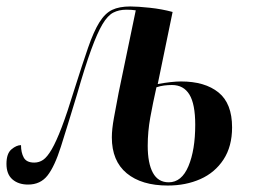

<svg xmlns="http://www.w3.org/2000/svg" viewBox="-44 -564 783 594"><path d="M475 10Q394 10 348 -28Q302 -66 302 -139Q302 -164 308.5 -199.5Q315 -235 323 -277L376 -532Q369 -533 363 -533.5Q357 -534 347 -534Q324 -534 306.5 -525Q289 -516 273 -489Q257 -462 238 -410Q219 -358 194 -271Q164 -172 144.5 -110.5Q125 -49 103 -21Q81 7 43 7Q13 7 -5.5 -9Q-24 -25 -24 -57Q-24 -89 -8.5 -102Q7 -115 21 -115Q21 -92 29.5 -76.5Q38 -61 62 -61Q77 -61 89.5 -69.5Q102 -78 116 -102Q130 -126 147 -170.5Q164 -215 186 -287Q211 -366 228.5 -416.5Q246 -467 263.5 -495Q281 -523 303 -533.5Q325 -544 359 -544Q382 -544 419.5 -540Q457 -536 490 -527L444 -304Q488 -312 516 -312Q590 -312 632 -278Q674 -244 674 -170Q674 -111 647.5 -70.5Q621 -30 576 -10Q531 10 475 10ZM478 0Q518 0 539 -50Q560 -100 560 -178Q560 -242 542 -271.5Q524 -301 488 -301Q476 -301 464 -299.5Q452 -298 440 -294Q429 -245 421 -201Q413 -157 413 -113Q413 -59 429 -29.5Q445 0 478 0Z"/></svg>

Font: Noto Serif Display ExtraCondensed SemiBold
Style: Italic
Weight: 600
Width: 2
Italic angle: -12°
Designer: Monotype Design Team
Foundry: Monotype Imaging Inc.
Version: Version 2.009